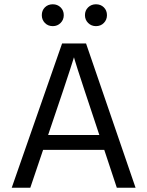

<svg xmlns="http://www.w3.org/2000/svg" viewBox="-20 -877 688 897"><path d="M34.8 0 270.1 -674H382L613.3 0H525.7L431.2 -285.2Q395.9 -391.1 374.7 -455.3Q353.5 -519.4 342.9 -552.7Q332.2 -586 328.9 -597.7Q325.6 -609.4 325.6 -609.4Q325.6 -609.4 321.9 -597.7Q318.3 -586 307.6 -552.7Q296.9 -519.4 275.3 -454.9Q253.7 -390.3 217.7 -284.4L121.6 0ZM148.4 -176.7V-246.2H499.8V-176.7ZM175.3 -806.1Q175.3 -828.2 189.7 -842.6Q204.1 -857 226.7 -857Q248.3 -857 263.1 -842.6Q277.9 -828.2 277.9 -806.1Q277.9 -784.7 263.1 -769.8Q248.3 -754.9 226.7 -754.9Q204.1 -754.9 189.7 -769.8Q175.3 -784.7 175.3 -806.1ZM376.9 -806.1Q376.9 -828.2 391.7 -842.6Q406.6 -857 428.3 -857Q450.7 -857 465.2 -842.6Q479.7 -828.2 479.7 -806.1Q479.7 -784.7 465.2 -769.8Q450.7 -754.9 428.3 -754.9Q406.6 -754.9 391.7 -769.8Q376.9 -784.7 376.9 -806.1Z"/></svg>

Font: Hind Variable Light
Style: Regular
Weight: 300
Designer: Manushi Parikh, Satya Rajpurohit
Foundry: Indian Type Foundry
Version: Version 3.000